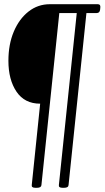

<svg xmlns="http://www.w3.org/2000/svg" viewBox="-20 -720 497 913"><path d="M148 173Q129 173 131 160L171 -227Q97 -227 58.5 -284Q20 -341 20 -431Q20 -509 45.5 -569.5Q71 -630 115.5 -665Q160 -700 217 -700H445Q459 -700 457 -684L456 -674Q454 -658 440 -658H391L306 160Q305 173 285 173H277Q258 173 260 160L345 -658H262L177 160Q176 173 156 173Z"/></svg>

Font: Asap Condensed Condensed ExtraLight
Style: Italic
Weight: 200
Width: 3
Italic angle: -6°
Designer: Pablo Cosgaya
Foundry: Omnibus-Type
Version: Version 3.001; ttfautohint (v1.8.4.7-5d5b)